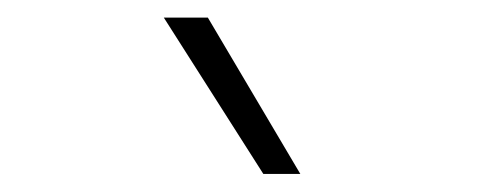

<svg xmlns="http://www.w3.org/2000/svg" viewBox="-20 -828 546 218"><path d="M279 -630.5 166 -808H216L321 -630.5Z"/></svg>

Font: Encode Sans XLt
Style: Regular
Weight: 200
Designer: Multiple Designers
Foundry: Impallari Type
Version: Version 3.002; ttfautohint (v1.8.3) -l 8 -r 50 -G 200 -x 14 